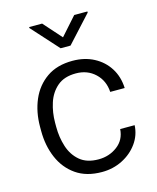

<svg xmlns="http://www.w3.org/2000/svg" viewBox="-113 -826 747 914"><g transform="rotate(-15 260.0 -369.0)"><path d="M275.9 -52.7Q328.1 -52.7 368.2 -82.8Q408.2 -112.8 411.6 -165.5H482.9Q480.5 -116.7 451.9 -76.9Q423.3 -37.1 377.2 -13.7Q331.1 9.8 275.9 9.8Q199.2 9.8 148.2 -25.9Q97.2 -61.5 71.5 -121.6Q45.9 -181.6 45.9 -253.9V-274.4Q45.9 -347.2 71.5 -407Q97.2 -466.8 148.2 -502.4Q199.2 -538.1 275.9 -538.1Q335 -538.1 380.9 -513.9Q426.8 -489.7 453.6 -447.3Q480.5 -404.8 482.9 -348.6H411.6Q408.2 -404.8 370.4 -440.4Q332.5 -476.1 275.9 -476.1Q218.3 -476.1 184.1 -446.8Q149.9 -417.5 135 -371.3Q120.1 -325.2 120.1 -274.4V-253.9Q120.1 -202.6 134.8 -156.7Q149.4 -110.8 183.6 -81.8Q217.8 -52.7 275.9 -52.7ZM182.6 -746.6 261.7 -657.7 340.8 -746.6H405.8V-741.2L286.1 -610.4H237.3L118.7 -741.7V-746.6Z"/></g></svg>

Font: Vazirmatn RD Light
Style: Regular
Weight: 300
Designer: Saber Rastikerdar
Foundry: Saber Rastikerdar
Version: Version 32.102